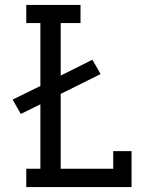

<svg xmlns="http://www.w3.org/2000/svg" viewBox="-20 -755 640 775"><path d="M86 0V-74H143V-334L64 -295L31 -353L143 -408V-662H86V-735H305V-662H225V-450L353 -514L386 -456L225 -376V-74H437V-145H511V0Z"/></svg>

Font: Iosevka HT Extended
Style: Regular
Weight: 400
Width: 7
Monospace: yes
Designer: Belleve Invis
Foundry: Belleve Invis
Version: Version 32.3.0; ttfautohint (v1.8.4)